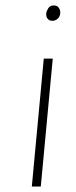

<svg xmlns="http://www.w3.org/2000/svg" viewBox="-20 -686 281 706"><path d="M172.5 -609.5Q160.5 -609.5 154.8 -617.5Q149 -625.5 150 -636.5Q151 -645.5 157.5 -655.8Q164 -666 178 -666Q190.5 -666 196.5 -657Q202.5 -648 201.5 -636.5Q200 -624 191.8 -616.8Q183.5 -609.5 172.5 -609.5ZM97 0 141 -470.5H174L130 0Z"/></svg>

Font: Karla ExtraLight
Style: Italic
Weight: 250
Italic angle: -8°
Designer: Jonathan Pinhorn
Version: Version 2.004;gftools[0.9.33]